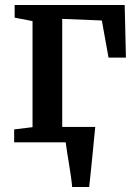

<svg xmlns="http://www.w3.org/2000/svg" viewBox="-20 -573 556 773"><path d="M270.5 180Q269 161 265.5 136.8Q262 112.5 257.8 87Q253.5 61.5 250 38.8Q246.5 16 244.5 0L202 -62H363.5Q361.5 -44 359.2 -19.5Q357 5 354.2 32.5Q351.5 60 348.8 87Q346 114 343.5 138.2Q341 162.5 339 180ZM37 0V-52L111 -61V-488L39 -502V-553H482L487 -341H417L390 -490.5L230.5 -497V-61L345 -52V0Z"/></svg>

Font: Merriweather 24pt SemiBold
Style: Regular
Weight: 600
Designer: Eben Sorkin
Foundry: Eben Sorkin
Version: Version 2.100